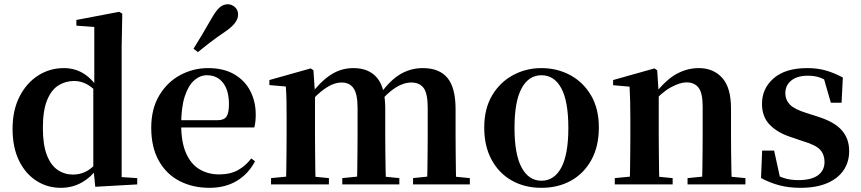

<svg xmlns="http://www.w3.org/2000/svg" viewBox="-20 -875 4085 911"><path d="M268.5 16.2Q204 16.2 151.9 -17.7Q99.7 -51.5 69.6 -114.2Q39.6 -176.8 39.6 -263.1Q39.6 -352.4 72.9 -417.2Q106.2 -482 161.4 -517Q216.7 -551.9 282.5 -551.9Q332.9 -551.9 373.4 -528.1Q413.8 -504.4 447.8 -453.6H457.1L440.3 -436.8Q412.9 -465.9 386.3 -478.3Q359.7 -490.8 331.9 -490.8Q291.2 -490.8 257.5 -469.9Q223.9 -449.1 203.6 -400.1Q183.4 -351.2 183.4 -267.7Q183.4 -188.6 202.1 -139.8Q220.9 -91.1 253.4 -68.9Q285.9 -46.7 326.3 -46.7Q357.5 -46.7 384.5 -59.4Q411.5 -72.1 437.8 -100.9L456.6 -80.8H446.1Q412.8 -34.5 368 -9.1Q323.1 16.2 268.5 16.2ZM432 11.2 422.7 -81.1V-83.3V-457.2L427.4 -468.4V-747.1L342.4 -753.3V-780.3L545.9 -819L560.2 -810L557.2 -652.7V-34.7L631.1 -29.9V0Z M974.2 16.2Q893.8 16.2 831.2 -16.5Q768.6 -49.1 733.1 -113Q697.6 -176.9 697.6 -268.8Q697.6 -358.8 735.6 -422.2Q773.5 -485.7 835.2 -518.8Q896.9 -551.9 967.4 -551.9Q1041.1 -551.9 1091.5 -522.5Q1141.8 -493.1 1167.6 -443.2Q1193.4 -393.3 1193.4 -330.9Q1193.4 -296.1 1186.7 -270.2H756.1V-304.6H1011.4Q1043.5 -304.6 1054.9 -322.2Q1066.3 -339.8 1066.3 -380.4Q1066.3 -446.3 1038.2 -482.2Q1010.1 -518 962.1 -518Q928.7 -518 900.6 -492.9Q872.6 -467.8 856.1 -416Q839.7 -364.1 839.7 -282.7Q839.7 -200.5 862.9 -148.2Q886 -95.8 926.8 -71.7Q967.5 -47.5 1019.4 -47.5Q1072.4 -47.5 1108.9 -67.7Q1145.3 -87.9 1172.2 -123.2L1190.1 -109.9Q1158.6 -49.8 1103.7 -16.8Q1048.7 16.2 974.2 16.2ZM898.1 -643.7Q917.8 -675.4 938.3 -709.7Q958.9 -743.9 988 -794.7Q1006.4 -826.1 1023.1 -840.5Q1039.8 -854.8 1061.2 -854.8Q1078.8 -854.8 1094.3 -841.6Q1109.7 -828.4 1109.7 -805.7Q1109.7 -786.2 1095.1 -766.5Q1080.5 -746.8 1049.6 -725.6Q1004.8 -695.3 975.1 -672.4Q945.5 -649.6 919 -627.8Z M1266 0V-29.9L1371.6 -40.2H1434.7L1540.6 -29.9V0ZM1336.2 0Q1337.9 -25.5 1338.4 -67.4Q1338.9 -109.4 1339.4 -154.8Q1339.9 -200.3 1339.9 -234.8V-311.2Q1339.9 -360.7 1339.4 -394.1Q1338.9 -427.5 1336.2 -464.5L1258.1 -471.4V-495.2L1454.2 -550.4L1467.2 -541.7L1474.6 -431V-428V-234.8Q1474.6 -200.3 1475.1 -154.8Q1475.6 -109.4 1476.1 -67.4Q1476.6 -25.5 1477.6 0ZM1604.1 0V-29.9L1706.5 -40.2H1770.6L1874.8 -29.9V0ZM1672.9 0Q1674.6 -25.5 1675.1 -66.9Q1675.6 -108.4 1676.1 -153.8Q1676.6 -199.3 1676.6 -234.8V-362.5Q1676.6 -428.5 1657.7 -456Q1638.7 -483.5 1601.4 -483.5Q1564.1 -483.5 1523.6 -455.9Q1483.1 -428.3 1443.2 -379.4L1438 -425.7H1454.3Q1498.5 -486.3 1547.8 -519.1Q1597.1 -551.9 1657.1 -551.9Q1730.1 -551.9 1769 -505.8Q1807.9 -459.6 1807.9 -360.5V-234.8Q1807.9 -199.3 1808.4 -153.8Q1808.9 -108.4 1809.7 -66.9Q1810.6 -25.5 1811.6 0ZM1939.8 0V-29.9L2037.8 -40.2H2103.8L2209.3 -29.9V0ZM2006.1 0Q2007.4 -25.5 2007.9 -66.9Q2008.4 -108.4 2008.9 -153.8Q2009.4 -199.3 2009.4 -234.8V-362.5Q2009.4 -432 1989.9 -457.7Q1970.5 -483.5 1932.1 -483.5Q1895.1 -483.5 1856.4 -459Q1817.7 -434.5 1775 -382.8L1768.1 -433.9H1787.7Q1833.1 -496.4 1881.5 -524.2Q1930 -551.9 1985.9 -551.9Q2064.8 -551.9 2103.2 -505.2Q2141.6 -458.4 2141.6 -357V-234.8Q2141.6 -199.3 2142.1 -153.8Q2142.6 -108.4 2143.1 -66.9Q2143.6 -25.5 2144.6 0Z M2549 16.2Q2469.7 16.2 2408.5 -18.3Q2347.3 -52.8 2312.5 -117Q2277.6 -181.2 2277.6 -269.8Q2277.6 -359.1 2314.8 -422Q2352 -484.9 2413.9 -518.4Q2475.8 -551.9 2549 -551.9Q2623.1 -551.9 2685.1 -518.8Q2747 -485.6 2784.2 -422.7Q2821.4 -359.8 2821.4 -269.8Q2821.4 -180.5 2786 -116.3Q2750.6 -52 2689.4 -17.9Q2628.2 16.2 2549 16.2ZM2549 -17.5Q2610 -17.5 2643.4 -80.1Q2676.7 -142.6 2676.7 -268.1Q2676.7 -394.2 2643.4 -456.1Q2610 -518 2549 -518Q2488.7 -518 2455 -456.1Q2421.2 -394.2 2421.2 -268.1Q2421.2 -142.6 2455 -80.1Q2488.7 -17.5 2549 -17.5Z M2897 0V-29.9L3002.6 -40.2H3065.7L3171.6 -29.9V0ZM2967.2 0Q2968.9 -25.5 2969.4 -67.4Q2969.9 -109.4 2970.4 -154.8Q2970.9 -200.3 2970.9 -234.8V-310.2Q2970.9 -360 2970 -393.7Q2969.2 -427.5 2967.2 -463.8L2889.1 -470.7V-495.2L3085.2 -550.4L3098.2 -541.7L3105.6 -428V-425.6V-234.8Q3105.6 -200.3 3106.1 -154.8Q3106.6 -109.4 3107.1 -67.4Q3107.6 -25.5 3108.6 0ZM3242.3 0V-29.9L3346.2 -40.2H3408.8L3516.9 -29.9V0ZM3311 0Q3312 -25.5 3312.5 -66.9Q3313 -108.4 3313.5 -153.8Q3314 -199.3 3314 -234.8V-369.8Q3314 -433.2 3294.6 -458.7Q3275.2 -484.2 3237.2 -484.2Q3206.6 -484.2 3162.8 -460.5Q3119.1 -436.8 3073.5 -383.3L3068.6 -425.7H3083.9Q3140.1 -497.3 3190.7 -524.6Q3241.3 -551.9 3295.5 -551.9Q3364.6 -551.9 3406.5 -505.8Q3448.5 -459.6 3448.5 -360.5V-234.8Q3448.5 -199.3 3449 -153.8Q3449.5 -108.4 3450.3 -66.9Q3451.2 -25.5 3452.2 0Z M3778.3 16.2Q3723.6 16.2 3678.7 4.5Q3633.8 -7.2 3590.9 -30.3L3596.2 -160.4H3653.1L3683.6 -20.6L3635.6 -26V-62Q3667.7 -41.1 3697.9 -30.7Q3728.2 -20.4 3768.8 -20.4Q3829.1 -20.4 3860.7 -43Q3892.2 -65.7 3892.2 -107.2Q3892.2 -140.9 3871.7 -164Q3851.1 -187.1 3790.5 -204.9L3734.7 -223.9Q3669.9 -244.5 3632.7 -282.6Q3595.5 -320.7 3595.5 -382Q3595.5 -455.6 3651.2 -503.8Q3706.9 -551.9 3810.2 -551.9Q3858.5 -551.9 3897.9 -540.7Q3937.2 -529.5 3979.1 -507.2L3973.1 -387.7H3922.1L3883.6 -521.5L3926 -507.8V-477Q3895.7 -497.5 3871.1 -506.7Q3846.5 -515.8 3812.8 -515.8Q3763 -515.8 3734.6 -493.1Q3706.2 -470.4 3706.2 -431.8Q3706.2 -401.6 3727.6 -379.1Q3748.9 -356.6 3805.8 -339.1L3861.9 -321.1Q3939.8 -296.3 3974.4 -256.6Q4009.1 -217 4009.1 -158.3Q4009.1 -105.4 3981.8 -66.1Q3954.4 -26.7 3903 -5.3Q3851.6 16.2 3778.3 16.2Z"/></svg>

Font: Noto Serif SC ExtraLight
Style: Regular
Weight: 200
Designer: Ryoko NISHIZUKA 西塚涼子 (kana & ideographs); Frank Grießhammer (Latin, Greek & Cyrillic); Wenlong ZHANG 张文龙 (bopomofo); San
Foundry: Adobe
Version: Version 2.002-H1;hotconv 1.1.0;makeotfexe 2.6.0